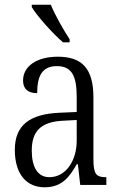

<svg xmlns="http://www.w3.org/2000/svg" viewBox="-20 -786 509 816"><path d="M248 -606H276V-619C251 -657 214 -721 196 -766H115V-756C135 -721 205 -642 248 -606ZM169 10C243 10 275 -33 306 -88H311L321 0H432V-33H429C388 -33 377 -47 377 -111V-373C377 -496 327 -545 226 -545C134 -545 78 -503 78 -444C78 -408 99 -390 138 -390C138 -463 159 -505 222 -505C289 -505 306 -457 306 -372V-310L236 -307C106 -302 43 -254 43 -149C43 -41 97 10 169 10ZM190 -33C138 -33 115 -79 115 -146C115 -225 150 -269 250 -273L306 -276V-188C306 -102 259 -33 190 -33Z"/></svg>

Font: Noto Serif Armenian Condensed Light
Style: Regular
Weight: 300
Width: 3
Designer: Monotype Design Team
Foundry: Monotype Imaging Inc.
Version: Version 2.008